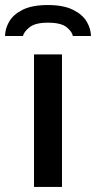

<svg xmlns="http://www.w3.org/2000/svg" viewBox="-65 -742 381 762"><path d="M125 -722Q187 -722 225 -703Q263 -684 279.5 -655.5Q296 -627 296 -599H224Q222 -615 200 -633.5Q178 -652 125 -652Q75 -652 52.5 -634Q30 -616 26 -599H-45Q-45 -627 -29 -655.5Q-13 -684 24.5 -703Q62 -722 125 -722ZM70 0V-526H181V0Z"/></svg>

Font: Archivo SemiExpanded Medium
Style: Regular
Weight: 500
Width: 6
Designer: Hector Gatti
Foundry: Omnibus-Type
Version: Version 2.001; ttfautohint (v1.8.3)